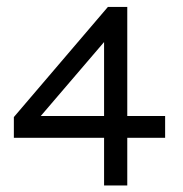

<svg xmlns="http://www.w3.org/2000/svg" viewBox="-20 -435 542 568"><path d="M21 -27.4V-88.7L299.2 -414.5L344.4 -376.6L80.6 -68.5L59.7 -91.9H468.5V-27.4ZM287.9 113.7V-329L299.2 -414.5H356.5V113.7Z"/></svg>

Font: Playfair 5pt SemiExpanded Light
Style: Regular
Weight: 300
Width: 6
Designer: Claus Eggers Sørensen
Foundry: Claus Eggers Sørensen
Version: Version 2.203